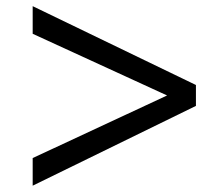

<svg xmlns="http://www.w3.org/2000/svg" viewBox="-20 -585 672 611"><path d="M84 -82 511.7 -281.2 84 -477.5V-565.4L603.5 -314.5V-248L84 5.9Z"/></svg>

Font: Allerta
Style: Regular
Weight: 400
Designer: Matt McInerney
Foundry: Matt McInerney
Version: Version 1.0